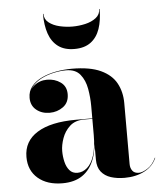

<svg xmlns="http://www.w3.org/2000/svg" viewBox="-52 -755 684 810"><g transform="rotate(-5 290.0 -349.5)"><path d="M443.5 10Q411.5 10 385.5 1.8Q359.5 -6.5 344.2 -25.8Q329 -45 329 -77.5V-304.5Q329 -340.5 322.5 -377.2Q316 -414 296 -438.8Q276 -463.5 236 -463.5Q211.5 -463.5 183.8 -457.5Q156 -451.5 131.2 -439Q106.5 -426.5 90.8 -407.2Q75 -388 75 -361H74Q74 -392.5 97.8 -411.8Q121.5 -431 152.5 -431Q185.5 -431 210 -413.5Q234.5 -396 234.5 -363Q234.5 -327.5 209.5 -309.2Q184.5 -291 152.5 -291Q118.5 -291 95.8 -309.8Q73 -328.5 73 -361Q73 -389 89.2 -409.2Q105.5 -429.5 132.8 -442.5Q160 -455.5 193.5 -461.8Q227 -468 261 -468Q337.5 -468 383.2 -446.8Q429 -425.5 449 -388.5Q469 -351.5 469 -304.5V-46Q469 -29.5 477.5 -17.8Q486 -6 505.5 -6Q520 -6 541.8 -19.8Q563.5 -33.5 577.5 -63.5L579 -63Q564 -28 527.8 -9Q491.5 10 443.5 10ZM180.5 10Q115.5 10 76.8 -23.2Q38 -56.5 38 -113.5Q38 -180.5 95.5 -216.2Q153 -252 259.5 -252H375.5V-250H294Q256 -250 233.5 -229.2Q211 -208.5 200.8 -179.5Q190.5 -150.5 190.5 -125.5Q190.5 -102 195.8 -79.8Q201 -57.5 213.5 -43Q226 -28.5 247 -28.5Q269.5 -28.5 288.2 -44.8Q307 -61 318 -94.8Q329 -128.5 329 -180.5H331Q331 -121 314.5 -78.2Q298 -35.5 264.8 -12.8Q231.5 10 180.5 10ZM280 -550Q237.5 -550 211 -569.8Q184.5 -589.5 172.2 -625.2Q160 -661 160 -709H162Q162 -686 180.2 -671.8Q198.5 -657.5 225.8 -651.2Q253 -645 280 -645Q307 -645 334.2 -651.2Q361.5 -657.5 379.8 -671.8Q398 -686 398 -709H400Q400 -661 387.8 -625.2Q375.5 -589.5 349 -569.8Q322.5 -550 280 -550Z"/></g></svg>

Font: Bodoni Moda 96pt
Style: Bold
Weight: 700
Version: Version 2.005